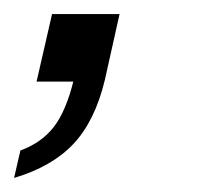

<svg xmlns="http://www.w3.org/2000/svg" viewBox="-42 -116 295 273"><path d="M-22 137 -13 98Q17 87 34.5 64.5Q52 42 63 -3L92 0H10L32 -96H128L107 -2Q93 56 62.5 88.5Q32 121 -22 137Z"/></svg>

Font: Instrument Sans SemiCondensed
Style: Italic
Weight: 400
Width: 4
Italic angle: -13°
Designer: Rodrigo Fuenzalida
Foundry: fragTYPE
Version: Version 1.000;gftools[0.9.28]